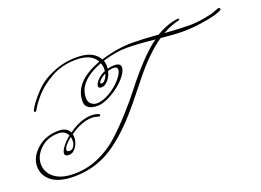

<svg xmlns="http://www.w3.org/2000/svg" viewBox="-108 -963 1729 1271"><g transform="rotate(-20 756.5 -327.5)"><path d="M597 -477Q597 -471 608 -471Q619 -471 631.5 -486.5Q644 -502 650 -525Q628 -514 612.5 -499.5Q597 -485 597 -477ZM235 -137Q235 -124 254 -124Q273 -124 284 -142Q295 -160 295 -178Q295 -196 292 -208Q235 -163 235 -137ZM653 -541Q654 -546 654 -561.5Q654 -577 646 -599Q474 -534 474 -416Q474 -388 491.5 -373Q509 -358 532 -358Q574 -358 624.5 -388.5Q675 -419 707.5 -457.5Q740 -496 740 -520Q740 -541 711 -541Q696 -541 673 -534Q665 -498 642.5 -472.5Q620 -447 597.5 -447Q575 -447 575 -462Q575 -479 597 -503Q619 -527 653 -541ZM1232 -698V-695Q1232 -690 1228 -689Q1224 -688 1222 -688Q1215 -686 1208 -684Q1157 -670 1110 -642Q1230 -634 1282.5 -634Q1335 -634 1390 -644Q1445 -654 1470.5 -664.5Q1496 -675 1498 -675Q1513 -675 1513 -665Q1513 -657 1473.5 -644Q1434 -631 1363.5 -620.5Q1293 -610 1232 -610Q1171 -610 1074 -620Q969 -548 855 -404Q807 -343 753.5 -277.5Q700 -212 644 -155.5Q588 -99 526 -53Q393 46 225 46Q121 46 68 5Q15 -36 15 -100.5Q15 -165 75.5 -220Q136 -275 229 -275Q287 -275 306 -234Q391 -296 469 -296Q494 -296 519 -287Q524 -285 524 -278Q524 -271 515 -271Q511 -271 496.5 -275.5Q482 -280 467 -280Q395 -280 310 -221Q313 -210 313 -199Q313 -162 291.5 -131Q270 -100 241 -100Q212 -100 212 -121Q212 -138 232.5 -165.5Q253 -193 287 -220Q269 -259 222 -259Q144 -259 94 -211.5Q44 -164 44 -106Q44 -48 92.5 -9.5Q141 29 231.5 29Q322 29 403 -6.5Q484 -42 546 -97.5Q608 -153 674.5 -226.5Q741 -300 794.5 -369.5Q848 -439 914 -510Q980 -581 1039 -623Q915 -636 839 -636Q763 -636 670 -607Q677 -587 677 -570.5Q677 -554 676 -549Q702 -556 723 -556Q768 -556 768 -526Q768 -496 730 -452.5Q692 -409 632.5 -375Q573 -341 532 -341Q491 -341 472 -353.5Q453 -366 449 -378Q445 -390 445 -403Q445 -541 640 -612Q606 -677 498 -677Q398 -677 319 -632Q246 -590 202 -540Q161 -493 145 -464L138 -452Q133 -444 127 -444Q121 -444 121 -455Q131 -480 171 -529Q211 -578 251.5 -609Q292 -640 360 -665.5Q428 -691 505 -691Q626 -691 664 -619Q778 -655 889 -655Q956 -655 1071 -646Q1144 -691 1222 -701Q1232 -701 1232 -698Z"/></g></svg>

Font: Miss Fajardose
Style: Regular
Weight: 400
Version: Version 1.000